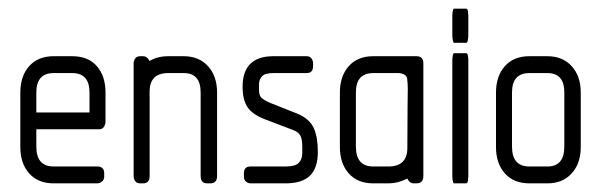

<svg xmlns="http://www.w3.org/2000/svg" viewBox="-20 -424 1397 444"><path d="M209 -125H64V-85Q64 -39 104 -39H205Q221 -39 221 -23V-16Q221 -8 215.5 -4Q210 0 205 0H104Q68 0 47.5 -23Q27 -46 27 -84V-210Q27 -248 47.5 -271Q68 -294 104 -294H147Q184 -294 204 -271Q224 -248 224 -210V-143Q224 -137 220.5 -131Q217 -125 209 -125ZM187 -210Q187 -255 147 -255H104Q64 -255 64 -210V-164H187Z M466 0H459Q444 0 444 -17V-210Q444 -255 405 -255H369Q326 -255 326 -212V-17Q326 0 311 0H304Q296 0 292.5 -5.5Q289 -11 289 -17V-278Q289 -283 292.5 -288.5Q296 -294 304 -294H311Q320 -294 326 -283Q344 -294 369 -294H405Q440 -294 461 -271Q482 -248 482 -210V-17Q482 0 466 0Z M641 0H559Q554 0 549 -4Q544 -8 544 -16V-23Q544 -39 559 -39H641Q663 -39 671 -47.5Q679 -56 679 -70V-85Q679 -102 674.5 -110.5Q670 -119 656 -124L593 -148Q564 -159 552.5 -176Q541 -193 541 -223Q541 -294 612 -294H689Q697 -294 700.5 -288.5Q704 -283 704 -278V-271Q704 -255 689 -255H612Q592 -255 585.5 -247Q579 -239 579 -230V-216Q579 -204 584 -198.5Q589 -193 605 -186L668 -161Q696 -149 705.5 -128Q715 -107 715 -73Q715 -35 696.5 -17.5Q678 0 641 0Z M943 0H937Q927 0 922 -11Q900 0 879 0H843Q807 0 786.5 -23Q766 -46 766 -84V-210Q766 -248 786.5 -271Q807 -294 843 -294H943Q959 -294 959 -278V-17Q959 0 943 0ZM903 -255Q902 -255 893 -255Q884 -255 873 -255Q862 -255 853 -255Q844 -255 843 -255Q803 -255 803 -210V-85Q803 -39 843 -39H878Q922 -39 922 -82Q922 -148 922.5 -178Q923 -208 923 -219Q923 -231 921.5 -242Q920 -253 903 -255Z M1058 -325H1030Q1028 -325 1027 -331.5Q1026 -338 1026 -343V-387Q1026 -393 1027 -398.5Q1028 -404 1030 -404H1058Q1061 -404 1062 -398.5Q1063 -393 1063 -387V-343Q1063 -338 1062 -331.5Q1061 -325 1058 -325ZM1058 0H1030Q1028 0 1027 -6Q1026 -12 1026 -17V-284Q1026 -290 1027 -295.5Q1028 -301 1030 -301H1058Q1061 -301 1062 -295.5Q1063 -290 1063 -284V-17Q1063 -12 1062 -6Q1061 0 1058 0Z M1246 0H1204Q1168 0 1147.5 -23Q1127 -46 1127 -84V-210Q1127 -248 1147.5 -271Q1168 -294 1204 -294H1246Q1281 -294 1302 -271Q1323 -248 1323 -210V-84Q1323 -46 1302 -23Q1281 0 1246 0ZM1285 -210Q1285 -255 1246 -255H1204Q1164 -255 1164 -210V-85Q1164 -39 1204 -39H1246Q1285 -39 1285 -85Z"/></svg>

Font: Chathura
Style: Bold
Weight: 700
Designer: Appaji Ambarisha Darbha
Foundry: Aditya Fonts
Version: Version 1.001 2016